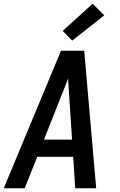

<svg xmlns="http://www.w3.org/2000/svg" viewBox="-23 -1006 643 1026"><path d="M-3 0 303 -735H427L491 0H379L368 -168H176L109 0ZM212 -260H362L347 -490Q345 -514 343.5 -538Q342 -562 341 -586Q332 -562 322.5 -538Q313 -514 303 -490ZM363 -789 312 -841 472 -986 534 -924Z"/></svg>

Font: Iosevka Aile Semibold
Style: Italic
Weight: 600
Italic angle: -9°
Designer: Belleve Invis
Foundry: Belleve Invis
Version: Version 31.1.0; ttfautohint (v1.8.4)